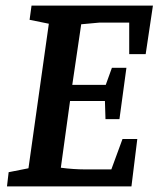

<svg xmlns="http://www.w3.org/2000/svg" viewBox="-20 -668 570 688"><path d="M5 0 11 -51 82 -65 155 -583 86 -597 93 -648H528L502 -474H443V-587H336L271 -581L239 -364H359L381 -425H433L408 -241H358L356 -306H231L198 -67Q220 -64 242.5 -62.5Q265 -61 282 -61H379L419 -170H472L451 0Z"/></svg>

Font: Faustina SemiBold
Style: Italic
Weight: 600
Italic angle: -8°
Designer: Alfonso Garcia
Foundry: http://www.omnibus-type.com
Version: Version 1.200